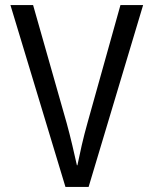

<svg xmlns="http://www.w3.org/2000/svg" viewBox="-20 -734 603 754"><path d="M237 0 21 -714H110L242 -250Q254 -206 264 -163.5Q274 -121 282 -85H284Q291 -120 301 -163.5Q311 -207 324 -253L453 -714H542L328 0Z"/></svg>

Font: Noto Sans Mono SemiCondensed
Style: Regular
Weight: 400
Width: 4
Designer: Monotype Design Team
Foundry: Monotype Imaging Inc.
Version: Version 2.014